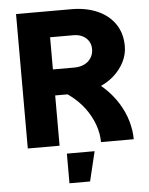

<svg xmlns="http://www.w3.org/2000/svg" viewBox="-59 -746 769 993"><g transform="rotate(-5 325.0 -250.0)"><path d="M181 -261V-396H338Q368 -396 390.5 -407Q413 -418 425.5 -438Q438 -458 438 -483Q438 -507 426.5 -525Q415 -543 395 -553Q375 -563 349 -563H181V-698H349Q425 -698 483.5 -672.5Q542 -647 575 -599Q608 -551 608 -483Q608 -442 588.5 -402.5Q569 -363 532.5 -331Q496 -299 444.5 -280Q393 -261 328 -261ZM62 0V-698H227V0ZM442 0Q442 -44 426 -89.5Q410 -135 379.5 -176.5Q349 -218 304 -252Q259 -286 200 -307L383 -344Q441 -315 484 -275Q527 -235 555.5 -189Q584 -143 598 -94.5Q612 -46 612 0ZM261 198V44H405L368 198Z"/></g></svg>

Font: Azeret Mono Thin
Style: Regular
Weight: 100
Designer: Martin Vácha
Foundry: Displaay
Version: Version 1.002